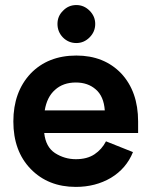

<svg xmlns="http://www.w3.org/2000/svg" viewBox="-20 -732 603 765"><path d="M284.2 -560.5Q314.5 -560.5 336.9 -583Q359.4 -605.5 359.4 -636.7Q359.4 -667 336.9 -689.5Q314.5 -711.9 284.2 -711.9Q252.9 -711.9 231.4 -689.5Q209 -668 209 -636.7Q209 -605.5 230.5 -583Q252.9 -560.5 284.2 -560.5ZM530.3 -248Q530.3 -367.2 462.9 -439.5Q394.5 -510.7 284.2 -510.7Q170.9 -510.7 101.6 -438.5Q33.2 -365.2 33.2 -248Q33.2 -129.9 102.5 -58.6Q171.9 12.7 282.2 12.7Q360.4 12.7 421.9 -23.4Q483.4 -60.5 509.8 -126Q473.6 -140.6 402.3 -168.9Q385.7 -136.7 356.4 -117.2Q327.1 -97.7 282.2 -97.7Q237.3 -97.7 199.2 -122.1Q162.1 -146.5 156.2 -202.1Q280.3 -202.1 530.3 -202.1Q530.3 -213.9 530.3 -248ZM282.2 -403.3Q330.1 -403.3 361.3 -376Q393.6 -348.6 397.5 -292Q317.4 -292 158.2 -292Q167 -345.7 199.2 -374Q231.4 -403.3 282.2 -403.3Z"/></svg>

Font: BM-Biotif
Style: Bold
Weight: 400
Designer: Deni Anggara
Version: Version 1.000;PS 001.000;hotconv 1.0.88;makeotf.lib2.5.64776